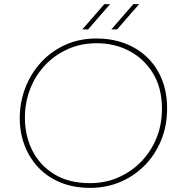

<svg xmlns="http://www.w3.org/2000/svg" viewBox="-20 -900 878 933"><path d="M419 13Q338 13 274.5 -13Q211 -39 167 -85.5Q123 -132 99.5 -193.5Q76 -255 76 -326Q76 -401 102 -470.5Q128 -540 177 -594.5Q226 -649 295 -681Q364 -713 450 -713Q522 -713 584.5 -690Q647 -667 693.5 -623Q740 -579 766 -516Q792 -453 792 -374Q792 -288 762.5 -217Q733 -146 681.5 -94.5Q630 -43 562.5 -15Q495 13 419 13ZM418 -10Q490 -10 553 -37Q616 -64 664 -112.5Q712 -161 739.5 -227Q767 -293 767 -372Q767 -471 724.5 -542Q682 -613 610 -651.5Q538 -690 450 -690Q374 -690 310 -661.5Q246 -633 199 -583Q152 -533 126.5 -467.5Q101 -402 101 -328Q101 -241 137 -169Q173 -97 243.5 -53.5Q314 -10 418 -10ZM521 -757 628 -880H656L549 -757ZM380 -757 487 -880H515L408 -757Z"/></svg>

Font: MuseoModerno Thin
Style: Italic
Weight: 100
Italic angle: -9°
Designer: Pablo Cosgaya, Héctor Gatti, Marcela Romero, and the Authors of The MuseoModerno Project.
Foundry: Omnibus-Type Team
Version: Version 1.003